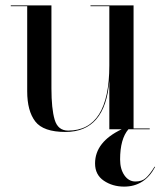

<svg xmlns="http://www.w3.org/2000/svg" viewBox="-20 -480 596 713"><path d="M476 -3H536V0H457Q426 36 426 112Q426 148 442 171Q458 194 483 194Q507 194 521.5 181Q536 168 554 139L556 140Q517 213 441 213Q398 213 365.5 191Q333 169 333 127Q333 47 432 0H386V-180Q371 10 223 10Q141 10 111 -29Q81 -68 81 -141V-457H20V-460H171V-152Q171 -76 183 -35.5Q195 5 233 5Q386 5 386 -237V-457H316V-460H476Z"/></svg>

Font: Bodoni* 72
Style: Regular
Weight: 400
Version: Version 1.003